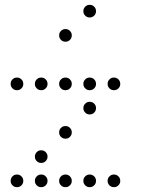

<svg xmlns="http://www.w3.org/2000/svg" viewBox="-20 -796 640 792"><path d="M349 -776Q339 -776 331.5 -768.5Q324 -761 324 -751V-749Q324 -739 331.5 -731.5Q339 -724 349 -724H351Q361 -724 368.5 -731.5Q376 -739 376 -749V-751Q376 -761 368.5 -768.5Q361 -776 351 -776ZM249 -676Q239 -676 231.5 -668.5Q224 -661 224 -651V-649Q224 -639 231.5 -631.5Q239 -624 249 -624H251Q261 -624 268.5 -631.5Q276 -639 276 -649V-651Q276 -661 268.5 -668.5Q261 -676 251 -676ZM49 -476Q39 -476 31.5 -468.5Q24 -461 24 -451V-449Q24 -439 31.5 -431.5Q39 -424 49 -424H51Q61 -424 68.5 -431.5Q76 -439 76 -449V-451Q76 -461 68.5 -468.5Q61 -476 51 -476ZM149 -476Q139 -476 131.5 -468.5Q124 -461 124 -451V-449Q124 -439 131.5 -431.5Q139 -424 149 -424H151Q161 -424 168.5 -431.5Q176 -439 176 -449V-451Q176 -461 168.5 -468.5Q161 -476 151 -476ZM249 -476Q239 -476 231.5 -468.5Q224 -461 224 -451V-449Q224 -439 231.5 -431.5Q239 -424 249 -424H251Q261 -424 268.5 -431.5Q276 -439 276 -449V-451Q276 -461 268.5 -468.5Q261 -476 251 -476ZM349 -476Q339 -476 331.5 -468.5Q324 -461 324 -451V-449Q324 -439 331.5 -431.5Q339 -424 349 -424H351Q361 -424 368.5 -431.5Q376 -439 376 -449V-451Q376 -461 368.5 -468.5Q361 -476 351 -476ZM449 -476Q439 -476 431.5 -468.5Q424 -461 424 -451V-449Q424 -439 431.5 -431.5Q439 -424 449 -424H451Q461 -424 468.5 -431.5Q476 -439 476 -449V-451Q476 -461 468.5 -468.5Q461 -476 451 -476ZM349 -376Q339 -376 331.5 -368.5Q324 -361 324 -351V-349Q324 -339 331.5 -331.5Q339 -324 349 -324H351Q361 -324 368.5 -331.5Q376 -339 376 -349V-351Q376 -361 368.5 -368.5Q361 -376 351 -376ZM249 -276Q239 -276 231.5 -268.5Q224 -261 224 -251V-249Q224 -239 231.5 -231.5Q239 -224 249 -224H251Q261 -224 268.5 -231.5Q276 -239 276 -249V-251Q276 -261 268.5 -268.5Q261 -276 251 -276ZM149 -176Q139 -176 131.5 -168.5Q124 -161 124 -151V-149Q124 -139 131.5 -131.5Q139 -124 149 -124H151Q161 -124 168.5 -131.5Q176 -139 176 -149V-151Q176 -161 168.5 -168.5Q161 -176 151 -176ZM49 -76Q39 -76 31.5 -68.5Q24 -61 24 -51V-49Q24 -39 31.5 -31.5Q39 -24 49 -24H51Q61 -24 68.5 -31.5Q76 -39 76 -49V-51Q76 -61 68.5 -68.5Q61 -76 51 -76ZM149 -76Q139 -76 131.5 -68.5Q124 -61 124 -51V-49Q124 -39 131.5 -31.5Q139 -24 149 -24H151Q161 -24 168.5 -31.5Q176 -39 176 -49V-51Q176 -61 168.5 -68.5Q161 -76 151 -76ZM249 -76Q239 -76 231.5 -68.5Q224 -61 224 -51V-49Q224 -39 231.5 -31.5Q239 -24 249 -24H251Q261 -24 268.5 -31.5Q276 -39 276 -49V-51Q276 -61 268.5 -68.5Q261 -76 251 -76ZM349 -76Q339 -76 331.5 -68.5Q324 -61 324 -51V-49Q324 -39 331.5 -31.5Q339 -24 349 -24H351Q361 -24 368.5 -31.5Q376 -39 376 -49V-51Q376 -61 368.5 -68.5Q361 -76 351 -76ZM449 -76Q439 -76 431.5 -68.5Q424 -61 424 -51V-49Q424 -39 431.5 -31.5Q439 -24 449 -24H451Q461 -24 468.5 -31.5Q476 -39 476 -49V-51Q476 -61 468.5 -68.5Q461 -76 451 -76Z"/></svg>

Font: Doto Rounded
Style: Regular
Weight: 400
Monospace: yes
Version: Version 1.000